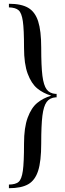

<svg xmlns="http://www.w3.org/2000/svg" viewBox="-20 -802 344 1010"><path d="M26.4 0ZM106.4 -550.8Q106.4 -465.8 125.7 -414.1Q145 -362.3 176 -336.9Q207 -311.5 249.5 -298.8Q207 -286.1 176 -260.7Q145 -235.4 125.7 -183.3Q106.4 -131.3 106.4 -46.9Q106.4 53.2 100.1 97.2Q93.8 141.1 77.9 154.8Q62 168.5 26.9 168.9V188Q92.3 188 128.4 167.2Q164.6 146.5 180.7 96.2Q196.8 45.9 196.8 -46.9Q196.8 -143.1 203.1 -193.6Q209.5 -244.1 225.6 -265.9Q241.7 -287.6 272.5 -290H277.8V-308.1H272.5Q241.7 -310.1 225.6 -331.5Q209.5 -353 203.1 -403.6Q196.8 -454.1 196.8 -550.8Q196.8 -640.1 180.7 -689.9Q164.6 -739.7 128.2 -761Q91.8 -782.2 26.9 -782.2V-763.2Q62 -762.2 77.9 -748Q93.8 -733.9 100.1 -690.7Q106.4 -647.5 106.4 -550.8Z"/></svg>

Font: Playfair Display SC
Style: Regular
Weight: 400
Designer: Claus Eggers Sørensen
Foundry: Claus Eggers Sørensen
Version: Version 1.004;PS 001.004;hotconv 1.0.70;makeotf.lib2.5.58329